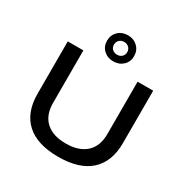

<svg xmlns="http://www.w3.org/2000/svg" viewBox="-205 -1095 1241 1279"><g transform="rotate(30 415.5 -455.0)"><path d="M415 -722Q370 -722 340.5 -750Q311 -778 311 -821Q311 -865 340.5 -893.5Q370 -922 415 -922Q460 -922 489.5 -893.5Q519 -865 519 -821Q519 -778 489.5 -750Q460 -722 415 -722ZM415 -773Q437 -773 451.5 -786.5Q466 -800 466 -821Q466 -843 451.5 -857Q437 -871 415 -871Q393 -871 378.5 -857Q364 -843 364 -821Q364 -800 378.5 -786.5Q393 -773 415 -773ZM415 12Q253 12 170 -64Q87 -140 87 -283V-686H207V-283Q207 -189 261 -139.5Q315 -90 415 -90Q514 -90 569 -139.5Q624 -189 624 -283V-686H744V-283Q744 -140 660.5 -64Q577 12 415 12Z"/></g></svg>

Font: Archivo SemiExpanded Medium
Style: Regular
Weight: 500
Width: 6
Designer: Hector Gatti
Foundry: Omnibus-Type
Version: Version 2.001; ttfautohint (v1.8.3)